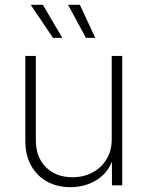

<svg xmlns="http://www.w3.org/2000/svg" viewBox="-20 -775 617 803"><path d="M274.9 7.8Q219.2 7.8 176.8 -15.6Q134.3 -39.1 110.1 -82.5Q85.9 -126 85.9 -186V-541H129.9V-188.5Q129.9 -117.7 172.1 -75.7Q214.4 -33.7 282.7 -33.7Q329.6 -33.7 366.7 -53.5Q403.8 -73.2 425.5 -108.9Q447.3 -144.5 447.3 -192.4V-541H491.2V0H448.2V-121.6H456.5Q436.5 -55.2 386.5 -23.7Q336.4 7.8 274.9 7.8ZM339.4 -616.7 264.6 -754.9H314L378.4 -616.7ZM201.7 -616.7 108.4 -754.9H159.2L240.7 -616.7Z"/></svg>

Font: Inter 17pt ExtraLight
Style: Regular
Weight: 250
Version: Version 4.001;git-66647c0bb